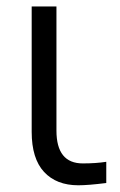

<svg xmlns="http://www.w3.org/2000/svg" viewBox="-20 -545 365 583"><path d="M76.2 -144.5V-525.4H151.4V-148.4Q151.4 -48.8 231.4 -48.8Q271.5 -48.8 302.7 -53.7V10.7Q248 17.6 217.8 17.6Q151.4 17.6 113.8 -22.9Q76.2 -63.5 76.2 -144.5Z"/></svg>

Font: Gothic A1
Style: Regular
Weight: 400
Designer: HanYang I&C Co.,Ltd.
Foundry: HanYang I&C Co.,Ltd.
Version: Version 2.50